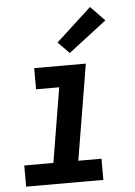

<svg xmlns="http://www.w3.org/2000/svg" viewBox="-55 -825 610 867"><g transform="rotate(-5 250.0 -391.5)"><path d="M28 0V-96H160L216 -434H111V-530H345L273 -96H378V0ZM277 -584 226 -636 386 -783 450 -717Z"/></g></svg>

Font: Iosevka Curly Oblique
Style: Bold
Weight: 700
Italic angle: -9°
Monospace: yes
Designer: Belleve Invis
Foundry: Belleve Invis
Version: Version 11.1.0; ttfautohint (v1.8.3)